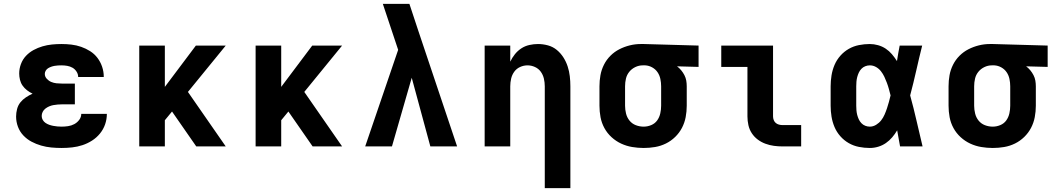

<svg xmlns="http://www.w3.org/2000/svg" viewBox="-20 -755 5440 990"><path d="M298 8Q271 8 244.5 5.5Q218 3 192 -4.5Q166 -12 142.5 -24.5Q119 -37 100.5 -56.5Q82 -76 72.5 -101.5Q63 -127 63 -154Q63 -173 68 -192.5Q73 -212 85 -227Q97 -242 113.5 -253Q130 -264 148 -272Q133 -279 119.5 -289.5Q106 -300 96.5 -313.5Q87 -327 83 -343.5Q79 -360 79 -376Q79 -401 88 -425Q97 -449 114 -467Q131 -485 153 -497Q175 -509 199 -516Q223 -523 247.5 -525.5Q272 -528 297 -528Q323 -528 348.5 -525Q374 -522 398.5 -513.5Q423 -505 445 -491Q467 -477 482.5 -456.5Q498 -436 506.5 -411Q515 -386 515 -360Q515 -360 515 -359.5Q515 -359 515 -358H383Q383 -358 383 -358.5Q383 -359 383 -359Q383 -373 374.5 -386Q366 -399 353.5 -406Q341 -413 326.5 -415.5Q312 -418 297 -418Q288 -418 279.5 -417.5Q271 -417 262 -415.5Q253 -414 244.5 -411Q236 -408 228.5 -403.5Q221 -399 216 -391Q211 -383 211 -374Q211 -360 221 -349Q231 -338 244 -332.5Q257 -327 271.5 -325.5Q286 -324 300 -324H366V-217H300Q289 -217 277.5 -216Q266 -215 255 -213Q244 -211 233.5 -206.5Q223 -202 214 -195Q205 -188 200 -178Q195 -168 195 -157Q195 -146 200.5 -136.5Q206 -127 215 -121Q224 -115 234 -111.5Q244 -108 254.5 -106Q265 -104 276 -103Q287 -102 298 -102Q314 -102 331 -104.5Q348 -107 363 -115Q378 -123 388.5 -137Q399 -151 399 -168H531Q531 -168 531 -168Q531 -168 531 -168Q531 -140 522 -114Q513 -88 495.5 -66.5Q478 -45 454.5 -30Q431 -15 405 -6.5Q379 2 352 5Q325 8 298 8Z M698 0V-520H830V-307L990 -520H1144L949 -281L1144 0H992L867 -180L830 -135V0Z M1298 0V-520H1430V-307L1590 -520H1744L1549 -281L1744 0H1592L1467 -180L1430 -135V0Z M1863 0 2033 -498 2013 -558Q1998 -602 1983.5 -646.5Q1969 -691 1954 -735H2091L2138 -593L2337 0H2199L2103 -354L2001 0Z M2789 215V-310Q2789 -330 2784.5 -349.5Q2780 -369 2768.5 -385Q2757 -401 2738.5 -409.5Q2720 -418 2700 -418Q2680 -418 2661.5 -409.5Q2643 -401 2631.5 -385Q2620 -369 2615.5 -349.5Q2611 -330 2611 -310V0H2479V-520H2611V-437Q2621 -458 2635 -475.5Q2649 -493 2668 -505.5Q2687 -518 2709.5 -523Q2732 -528 2754 -528Q2780 -528 2805.5 -521Q2831 -514 2851 -497.5Q2871 -481 2885 -459Q2899 -437 2907 -412.5Q2915 -388 2918 -362Q2921 -336 2921 -310V215Z M3299 8Q3269 8 3239.5 3Q3210 -2 3183 -14.5Q3156 -27 3133.5 -47.5Q3111 -68 3096.5 -94.5Q3082 -121 3076.5 -150.5Q3071 -180 3071 -210V-310Q3071 -339 3076 -367Q3081 -395 3094 -421Q3107 -447 3127.5 -467.5Q3148 -488 3173.5 -501Q3199 -514 3227 -521Q3255 -528 3284 -528Q3288 -528 3292 -528Q3296 -528 3300 -528L3582 -520V-410L3471 -413Q3483 -404 3492.5 -392.5Q3502 -381 3509 -367.5Q3516 -354 3518.5 -339.5Q3521 -325 3521 -310V-210Q3521 -180 3515.5 -151Q3510 -122 3496.5 -96Q3483 -70 3461.5 -49Q3440 -28 3413.5 -15Q3387 -2 3358 3Q3329 8 3299 8ZM3299 -102Q3319 -102 3338 -110Q3357 -118 3368.5 -134Q3380 -150 3384.5 -170Q3389 -190 3389 -210V-310Q3389 -329 3385 -348Q3381 -367 3370.5 -382.5Q3360 -398 3343 -407.5Q3326 -417 3307 -418H3300Q3298 -418 3296.5 -418Q3295 -418 3294 -418Q3274 -418 3255.5 -409Q3237 -400 3224.5 -384.5Q3212 -369 3207.5 -349.5Q3203 -330 3203 -310V-210Q3203 -190 3208 -169.5Q3213 -149 3226 -133Q3239 -117 3258.5 -109.5Q3278 -102 3299 -102Z M4015 0Q3993 0 3970.5 -3Q3948 -6 3926.5 -14Q3905 -22 3887 -35.5Q3869 -49 3856.5 -68Q3844 -87 3839 -109.5Q3834 -132 3834 -155V-410H3699V-520H3966V-155Q3966 -145 3969.5 -136Q3973 -127 3980 -121Q3987 -115 3996.5 -112.5Q4006 -110 4015 -110H4111V0Z M4465 8Q4437 8 4409 2.5Q4381 -3 4356.5 -17Q4332 -31 4313 -52.5Q4294 -74 4283 -100Q4272 -126 4267.5 -154Q4263 -182 4263 -210V-310Q4263 -338 4267.5 -366Q4272 -394 4283 -420Q4294 -446 4313 -467.5Q4332 -489 4356.5 -503Q4381 -517 4409 -522.5Q4437 -528 4465 -528Q4486 -528 4507.5 -522Q4529 -516 4547 -504Q4565 -492 4579 -475.5Q4593 -459 4605 -440Q4608 -460 4611.5 -480Q4615 -500 4619 -520H4735Q4719 -456 4704.5 -391.5Q4690 -327 4673 -263Q4691 -198 4706 -132Q4721 -66 4737 0H4621Q4617 -21 4613.5 -41.5Q4610 -62 4606 -83Q4595 -64 4580.5 -47Q4566 -30 4548 -17.5Q4530 -5 4508.5 1.5Q4487 8 4465 8ZM4465 -102Q4482 -102 4497.5 -111.5Q4513 -121 4523.5 -134.5Q4534 -148 4541 -164Q4548 -180 4553.5 -196.5Q4559 -213 4563.5 -229.5Q4568 -246 4572 -263Q4568 -279 4563.5 -295.5Q4559 -312 4553 -328Q4547 -344 4540 -359Q4533 -374 4522.5 -387.5Q4512 -401 4497 -409.5Q4482 -418 4465 -418Q4453 -418 4441.5 -413.5Q4430 -409 4421.5 -400Q4413 -391 4408 -380Q4403 -369 4400 -357.5Q4397 -346 4396 -334Q4395 -322 4395 -310V-210Q4395 -198 4396 -186Q4397 -174 4400 -162.5Q4403 -151 4408 -140Q4413 -129 4421.5 -120Q4430 -111 4441.5 -106.5Q4453 -102 4465 -102Z M5099 8Q5069 8 5039.5 3Q5010 -2 4983 -14.5Q4956 -27 4933.5 -47.5Q4911 -68 4896.5 -94.5Q4882 -121 4876.5 -150.5Q4871 -180 4871 -210V-310Q4871 -339 4876 -367Q4881 -395 4894 -421Q4907 -447 4927.5 -467.5Q4948 -488 4973.5 -501Q4999 -514 5027 -521Q5055 -528 5084 -528Q5088 -528 5092 -528Q5096 -528 5100 -528L5382 -520V-410L5271 -413Q5283 -404 5292.5 -392.5Q5302 -381 5309 -367.5Q5316 -354 5318.5 -339.5Q5321 -325 5321 -310V-210Q5321 -180 5315.5 -151Q5310 -122 5296.5 -96Q5283 -70 5261.5 -49Q5240 -28 5213.5 -15Q5187 -2 5158 3Q5129 8 5099 8ZM5099 -102Q5119 -102 5138 -110Q5157 -118 5168.5 -134Q5180 -150 5184.5 -170Q5189 -190 5189 -210V-310Q5189 -329 5185 -348Q5181 -367 5170.5 -382.5Q5160 -398 5143 -407.5Q5126 -417 5107 -418H5100Q5098 -418 5096.5 -418Q5095 -418 5094 -418Q5074 -418 5055.5 -409Q5037 -400 5024.5 -384.5Q5012 -369 5007.5 -349.5Q5003 -330 5003 -310V-210Q5003 -190 5008 -169.5Q5013 -149 5026 -133Q5039 -117 5058.5 -109.5Q5078 -102 5099 -102Z"/></svg>

Font: Iosevka Custom XBdEx
Style: Regular
Weight: 800
Width: 7
Monospace: yes
Designer: Belleve Invis
Foundry: Belleve Invis
Version: Version 11.2.4; ttfautohint (v1.8.4)